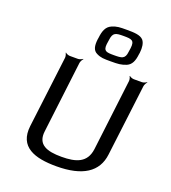

<svg xmlns="http://www.w3.org/2000/svg" viewBox="-163 -1037 1042 1168"><g transform="rotate(20 358.5 -453.5)"><path d="M346 -55C252 -55 186 -76 198 -167L254 -629C255 -638 263 -653 269 -658L267 -660C261 -655 246 -649 237 -649H184C175 -649 160 -655 156 -660L154 -658C158 -653 162 -638 161 -629L104 -166C87 -25 196 10 336 10C505 10 597 -49 611 -166L668 -629C669 -638 677 -653 683 -658L681 -660C675 -655 660 -649 651 -649H598C589 -649 574 -655 570 -660L568 -658C572 -653 576 -638 575 -629L519 -167C507 -76 440 -55 346 -55ZM578 -813C582 -847 578 -876 564 -893C544 -916 502 -917 457 -917C411 -917 392 -917 360 -903C328 -889 316 -858 311 -813L309 -801C304 -758 310 -730 337 -717C365 -703 384 -703 430 -703C476 -703 496 -704 529 -717C559 -730 571 -758 576 -801L578 -813ZM435 -745C385 -745 366 -747 371 -794L375 -821C381 -872 399 -875 451 -875C503 -875 522 -872 516 -821L512 -794C507 -747 485 -745 435 -745Z"/></g></svg>

Font: Gamestation Storm Oblique 
Style: Italic
Weight: 400
Designer: Jonas Hecksher
Foundry: Jonas Hecksher, Playtypeª, e-types AS
Version: Version 1.003